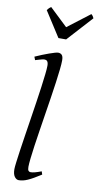

<svg xmlns="http://www.w3.org/2000/svg" viewBox="-109 -1040 564 1105"><g transform="rotate(10 173.5 -487.0)"><path d="M212.9 -35.2Q189 -20 170.7 -9.5Q152.3 1 137.5 7.6Q122.6 14.2 109.9 17.1Q97.2 20 85 20Q71.3 20 60.5 5.4Q49.8 -9.3 49.8 -38.1Q49.8 -50.3 53.5 -79.6Q57.1 -108.9 63 -149.4Q68.8 -189.9 76.4 -238.5Q84 -287.1 91.8 -337.9Q99.6 -388.7 107.2 -438.5Q114.7 -488.3 120.6 -531.2Q126.5 -574.2 130.1 -607.2Q133.8 -640.1 133.8 -657.2Q133.8 -668.5 131.6 -675Q129.4 -681.6 126 -684.8Q122.6 -688 117.9 -689Q113.3 -689.9 108.9 -689.9Q105 -689.9 96.4 -687.7Q87.9 -685.5 79.6 -683.1Q69.8 -680.2 58.1 -676.8L50.8 -695.8Q71.3 -705.1 92 -713.4Q112.8 -721.7 130.6 -728Q148.4 -734.4 162.1 -738.3Q175.8 -742.2 182.1 -742.2Q195.8 -742.2 203.9 -733.4Q211.9 -724.6 211.9 -702.1Q211.9 -683.1 208.3 -649.4Q204.6 -615.7 198.7 -572.5Q192.9 -529.3 185.1 -479.7Q177.2 -430.2 169.4 -379.4Q161.6 -328.6 153.8 -279.5Q146 -230.5 140.1 -188.5Q134.3 -146.5 130.6 -114.5Q127 -82.5 127 -65.9Q127 -49.3 131.6 -43.2Q136.2 -37.1 144 -37.1Q155.3 -37.1 170.2 -41Q185.1 -44.9 207 -53.2ZM213.4 -825.2H168.5L74.2 -972.2Q81.1 -981.4 85 -984.9Q88.9 -988.3 96.2 -994.1L201.2 -894.5L331.5 -994.1Q337.4 -988.8 340.1 -985.1Q342.8 -981.4 347.2 -972.2Z"/></g></svg>

Font: Gentium Plus APac
Style: Italic
Weight: 400
Italic angle: -8°
Designer: J. Victor Gaultney, Annie Olsen, Iska Routamaa, Becca Hirsbrunner
Foundry: SIL International
Version: Version 5.000